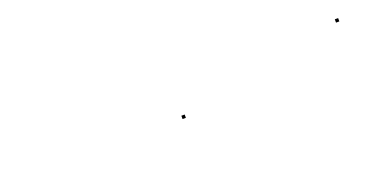

<svg xmlns="http://www.w3.org/2000/svg" viewBox="-21 -186 524 272"><g transform="rotate(-20 241.0 -50.5)"><path d="M226.5 -20.5H231.5V-25.5H226.5ZM477.5 -74.5H482.5V-79.5H477.5Z"/></g></svg>

Font: FRB American Cursive Just Endings
Style: Italic
Weight: 400
Italic angle: -25°
Version: Version 2.0;Modular Font Editor K font №1